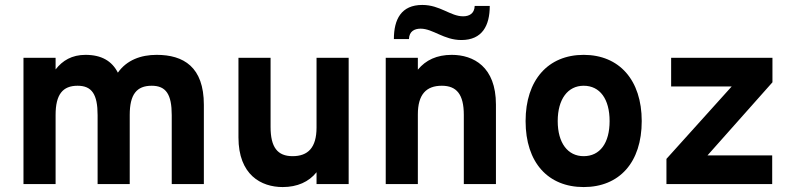

<svg xmlns="http://www.w3.org/2000/svg" viewBox="-20 -745 3206 777"><path d="M675 0H805V-321C805 -474 723 -523 614 -523C550 -523 493 -502 457 -451C433 -498 391 -523 326 -523C271 -523 233 -500 205 -464V-511H75V0H205V-280C205 -363 234 -398 294 -398C352 -398 375 -363 375 -279V0H505V-280C505 -363 533 -398 594 -398C652 -398 675 -363 675 -279Z M1261 0H1391V-511H1261V-229C1261 -147 1226 -113 1164 -113C1103 -113 1075 -149 1075 -231V-511H945V-189C945 -37 1037 12 1124 12C1183 12 1230 -9 1261 -48Z M1847 -583C1932 -583 1962 -642 1962 -721H1901C1900 -690 1879 -679 1854 -679C1803 -679 1761 -725 1689 -725C1604 -725 1574 -667 1574 -587H1635C1636 -618 1657 -629 1682 -629C1732 -629 1776 -583 1847 -583ZM1857 0H1987V-322C1987 -475 1896 -523 1808 -523C1748 -523 1703 -502 1671 -463V-511H1541V0H1671V-282C1671 -363 1705 -398 1768 -398C1828 -398 1857 -363 1857 -280Z M2342 12C2486 12 2577 -87 2577 -255C2577 -421 2486 -523 2342 -523C2198 -523 2107 -421 2107 -255C2107 -87 2198 12 2342 12ZM2342 -113C2278 -113 2237 -166 2237 -255C2237 -344 2278 -398 2342 -398C2408 -398 2447 -344 2447 -255C2447 -166 2408 -113 2342 -113Z M2677 0H3105V-116H2843L3106 -412V-511H2696V-395H2941L2677 -102Z"/></svg>

Font: Overpass ExtraBold
Style: Regular
Weight: 800
Designer: Delve Withrington, Thomas Jockin
Foundry: Delve Fonts
Version: Version 3.000;DELV;Overpass